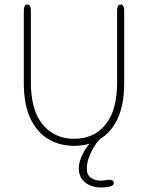

<svg xmlns="http://www.w3.org/2000/svg" viewBox="-20 -639 659 855"><path d="M431 196Q404.5 196 381.8 186.8Q359 177.5 345 158.5Q331 139.5 331 110.5Q331 89.5 340 66Q349 42.5 362.5 22.2Q376 2 390 -10.8Q404 -23.5 414 -23.5H431Q419 -15.5 404 6.8Q389 29 377.8 57.2Q366.5 85.5 366.5 111.5Q366.5 140.5 385.2 153Q404 165.5 427.5 165.5Q434.5 165.5 441.5 164.8Q448.5 164 455 163Q458.5 162 461.8 161.8Q465 161.5 467.5 161.5Q476.5 161.5 481.8 165.5Q487 169.5 487 175.5Q487 188 467.8 192Q448.5 196 431 196ZM310 10.5Q247.5 10.5 196.8 -18.8Q146 -48 116 -110Q86 -172 86 -270.5V-590.5Q86 -619 102 -619Q117.5 -619 117.5 -590.5V-272.5Q117.5 -147.5 170.2 -84.2Q223 -21 310 -21Q398 -21 449.8 -84.2Q501.5 -147.5 501.5 -272.5V-590.5Q501.5 -619 517 -619Q533 -619 533 -590.5V-270.5Q533 -172 503.5 -110Q474 -48 423.5 -18.8Q373 10.5 310 10.5Z"/></svg>

Font: Sono Monospace ExtraLight
Style: Regular
Weight: 250
Version: Version 2.112